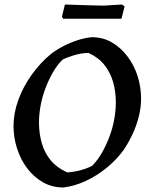

<svg xmlns="http://www.w3.org/2000/svg" viewBox="-20 -820 665 852"><path d="M261 12Q211 12 170 -11.5Q129 -35 100 -74Q71 -113 55.5 -161.5Q40 -210 40 -261Q40 -318 61.5 -377Q83 -436 121.5 -489.5Q160 -543 208 -582Q235 -602 264.5 -617Q294 -632 325.5 -642Q357 -652 387 -655Q437 -655 477 -631.5Q517 -608 546.5 -568.5Q576 -529 591 -481Q606 -433 606 -382Q606 -343 596 -303Q586 -263 568.5 -225.5Q551 -188 529 -155Q498 -112 454 -76Q410 -40 360.5 -17Q311 6 261 12ZM278 -55Q299 -56 320 -60.5Q341 -65 359.5 -71.5Q378 -78 390 -85Q414 -110 433 -143.5Q452 -177 466 -214.5Q480 -252 487 -291Q494 -330 494 -366Q494 -413 482 -455.5Q470 -498 443.5 -531.5Q417 -565 373 -585Q342 -585 309 -575Q276 -565 257 -555Q233 -531 214 -497.5Q195 -464 181 -426.5Q167 -389 160 -350.5Q153 -312 153 -276Q153 -228 165.5 -184.5Q178 -141 205.5 -108Q233 -75 278 -55ZM260 -737 255 -746 268 -800Q293 -799 328 -798Q363 -797 394.5 -796Q426 -795 440 -795L521 -800L533 -792L519 -737Z"/></svg>

Font: Labrada Medium
Style: Italic
Weight: 500
Italic angle: -7°
Designer: Mercedes Jáuregui
Foundry: Omnibus-Type Team
Version: Version 1.000